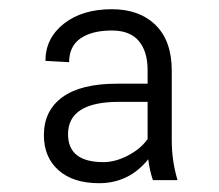

<svg xmlns="http://www.w3.org/2000/svg" viewBox="-20 -741 482 423"><path d="M316.9 -344.2Q309.6 -365.2 306.6 -390.1Q264.2 -337.4 198.2 -337.4Q141.1 -337.4 108.9 -366Q76.7 -394.5 76.7 -443.4Q76.7 -497.1 117.4 -526.9Q158.2 -556.6 237.3 -556.6H305.2V-586.4Q305.2 -627.9 285.6 -650.9Q266.1 -673.8 226.6 -673.8Q182.6 -673.8 157.5 -656.5Q132.3 -639.2 132.3 -604L80.1 -606.9Q80.1 -656.7 120.6 -688.7Q161.1 -720.7 226.6 -720.7Q287.1 -720.7 322.8 -685.8Q358.4 -650.9 358.4 -585.4V-431.6Q358.4 -386.7 371.1 -344.2ZM208 -383.8Q233.9 -383.8 262 -398.4Q290 -413.1 305.2 -434.6V-516.6H242.2Q129.9 -516.6 129.9 -445.3Q129.9 -383.8 208 -383.8Z"/></svg>

Font: RobotoDraft Light
Style: Regular
Weight: 300
Version: Version 2.001151; 2014